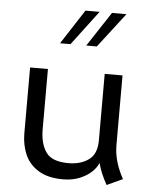

<svg xmlns="http://www.w3.org/2000/svg" viewBox="-54 -795 674 859"><g transform="rotate(5 283.0 -365.5)"><path d="M457 19Q428.7 -31.7 417 -76.7Q409.7 -56.6 388.9 -36.6Q368.2 -16.6 335.2 -2.9Q302.2 10.7 260.3 10.7Q191.4 10.7 148.9 -16.1Q106.4 -43 88.4 -85.7Q70.3 -128.4 70.3 -179.7V-475.1H150.4V-204.6Q150.4 -140.6 177 -102.1Q203.6 -63.5 277.8 -63.5Q333 -63.5 369.1 -89.6Q405.3 -115.7 405.3 -176.8V-475.6H485.4V-161.1Q485.8 -89.4 527.8 -13.7ZM294.9 -750H358.4L241.2 -594.7H194.3ZM414.1 -750H479L359.4 -594.7H312Z"/></g></svg>

Font: Selawik
Style: Regular
Weight: 400
Designer: Aaron Bell
Foundry: Microsoft Corporation
Version: Version 1.01